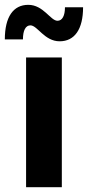

<svg xmlns="http://www.w3.org/2000/svg" viewBox="-33 -775 364 795"><path d="M223 0V-537H75V0ZM214 -604C276 -604 311 -654 311 -745H236C236 -710 225 -689 205 -689C176 -689 147 -755 84 -755C22 -755 -13 -705 -13 -612H62C62 -649 73 -670 93 -670C122 -670 151 -604 214 -604Z"/></svg>

Font: Montserrat-Alt1
Style: Bold
Weight: 700
Designer: Differentunic
Foundry: Differentunic
Version: Version 7.222